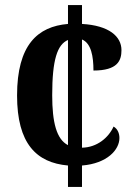

<svg xmlns="http://www.w3.org/2000/svg" viewBox="-20 -734 529 754"><path d="M247 -84V0H302V-84C401 -92 449 -146 449 -192C449 -210 442 -228 426 -237C406 -193 361 -155 302 -154V-579C338 -564 347 -513 347 -457C442 -457 457 -496 457 -537C457 -591 408 -634 302 -640V-714H247V-640C128 -630 47 -558 47 -359C47 -170 123 -95 247 -84ZM247 -577V-164C202 -187 185 -253 185 -360C185 -500 205 -559 247 -577Z"/></svg>

Font: Noto Serif Sinhala Condensed
Style: Bold
Weight: 700
Width: 3
Designer: Jelle Bosma - Monotype Design Team
Foundry: Monotype Imaging Inc.
Version: Version 2.007